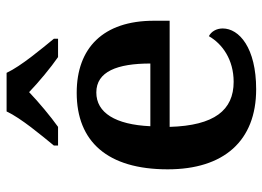

<svg xmlns="http://www.w3.org/2000/svg" viewBox="-130 -676 816 597"><g transform="rotate(-90 278.5 -378.0)"><path d="M124 -619V-606H182C213 -628 260 -667 290 -696C320 -667 367 -628 399 -606H456V-619C425 -657 371 -721 350 -766H230C209 -721 155 -657 124 -619ZM299 10C428 10 488 -43 488 -94C488 -114 478 -130 464 -137C440 -95 391 -60 322 -60C234 -60 186 -120 182 -259H512V-308C512 -466 427 -548 288 -548C136 -548 50 -452 50 -265C50 -91 138 10 299 10ZM379 -319H184C189 -428 226 -487 289 -487C354 -487 379 -422 379 -319Z"/></g></svg>

Font: Noto Serif Tamil SemiBold
Style: Italic
Weight: 600
Italic angle: -12°
Designer: Indian Type Foundry, Tom Grace, and the Monotype Design Team
Foundry: Monotype Imaging Inc.
Version: Version 2.003